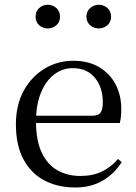

<svg xmlns="http://www.w3.org/2000/svg" viewBox="-20 -792 587 826"><path d="M303.3 14.6Q229.5 14.6 171.6 -15.4Q113.7 -45.5 81.1 -106.2Q48.4 -167 48.4 -256.8Q48.4 -341.1 82.5 -402.5Q116.6 -463.8 172.8 -497.2Q229 -530.6 294.9 -530.6Q360.2 -530.6 406.4 -503.3Q452.6 -475.9 477.1 -429.2Q501.7 -382.4 501.7 -323.2Q501.7 -286.8 495.4 -262.9H86.6V-294.2H377.3Q403.6 -294.2 413 -308.2Q422.3 -322.1 422.3 -352.3Q422.3 -416.2 388.2 -457.5Q354.2 -498.8 292.6 -498.8Q248.8 -498.8 213 -471.6Q177.1 -444.5 156 -392.8Q134.9 -341.2 134.9 -268.7Q134.9 -188 159.4 -135.9Q183.9 -83.8 226.9 -59.4Q270 -35 325.5 -35Q378.5 -35 417.8 -53.7Q457.2 -72.3 487.7 -108.1L503.6 -94.3Q471 -43.5 421 -14.4Q371 14.6 303.3 14.6ZM185.1 -669.7Q164.3 -669.7 148.7 -683.3Q133.1 -696.9 133.1 -720.3Q133.1 -743.4 148.7 -757.5Q164.3 -771.6 185.1 -771.6Q206.8 -771.6 222.5 -757.5Q238.2 -743.4 238.2 -720.3Q238.2 -696.9 222.5 -683.3Q206.8 -669.7 185.1 -669.7ZM405.6 -669.7Q384.3 -669.7 368.1 -683.3Q351.9 -696.9 351.9 -720.3Q351.9 -743.4 368.1 -757.5Q384.3 -771.6 405.6 -771.6Q425.8 -771.6 441.8 -757.5Q457.8 -743.4 457.8 -720.3Q457.8 -696.9 441.8 -683.3Q425.8 -669.7 405.6 -669.7Z"/></svg>

Font: Noto Serif HK ExtraLight
Style: Regular
Weight: 200
Designer: Ryoko NISHIZUKA 西塚涼子 (kana & ideographs); Frank Grießhammer (Latin, Greek & Cyrillic); Wenlong ZHANG 张文龙 (bopomofo); San
Foundry: Adobe
Version: Version 2.002-H1;hotconv 1.1.0;makeotfexe 2.6.0